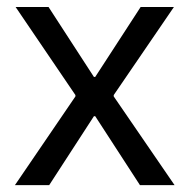

<svg xmlns="http://www.w3.org/2000/svg" viewBox="-20 -538 550 558"><path d="M386.7 0 256.8 -200.2H251L199.2 -257.8V-261.7L25.4 -517.6H121.1L252.9 -314.5H258.8L310.5 -261.7V-257.8L487.3 0ZM23.4 0 199.2 -257.8V-261.7L251 -314.5H256.8L388.7 -517.6H485.4L310.5 -261.7V-257.8L258.8 -200.2H252.9L123 0Z"/></svg>

Font: Reddit Sans
Style: Regular
Weight: 400
Designer: Stephen Hutchings
Foundry: Reddit
Version: Version 1.014